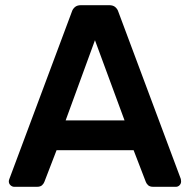

<svg xmlns="http://www.w3.org/2000/svg" viewBox="-20 -720 733 740"><path d="M35 0Q27 0 20.5 -6Q14 -12 14 -21Q14 -25 16 -30L257 -675Q260 -685 268.5 -692.5Q277 -700 292 -700H401Q416 -700 424.5 -692.5Q433 -685 436 -675L677 -30Q678 -25 678 -21Q678 -12 672 -6Q666 0 658 0H571Q557 0 550.5 -6.5Q544 -13 542 -19L495 -141H198L151 -19Q149 -13 142.5 -6.5Q136 0 122 0ZM233 -256H460L346 -565Z"/></svg>

Font: Rubik Medium
Style: Regular
Weight: 500
Designer: Hubert and Fischer
Foundry: Hubert and Fischer
Version: Version 2.300; ttfautohint (v1.8.4.7-5d5b);gftools[0.9.30]